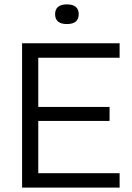

<svg xmlns="http://www.w3.org/2000/svg" viewBox="-20 -858 603 878"><path d="M81 0V-660H155V0ZM111 0V-66H527V0ZM111 -305V-369H481V-305ZM111 -594V-660H527V-594ZM286 -748Q259 -748 245.5 -759.5Q232 -771 232 -793Q232 -815 245.5 -826.5Q259 -838 286 -838Q313 -838 326.5 -826.5Q340 -815 340 -793Q340 -771 326.5 -759.5Q313 -748 286 -748Z"/></svg>

Font: Bricolage Grotesque 36pt Light
Style: Regular
Weight: 300
Designer: Mathieu Triay
Foundry: Atelier Triay
Version: Version 1.001;gftools[0.9.33.dev8+g029e19f]